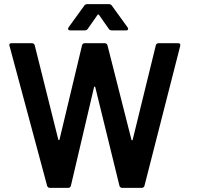

<svg xmlns="http://www.w3.org/2000/svg" viewBox="-20 -909 952 929"><path d="M208 -10 26 -687 25 -691Q25 -700 36 -700H134Q145 -700 148 -690L262 -234Q263 -231 265 -231Q267 -231 268 -234L377 -690Q380 -700 390 -700H486Q497 -700 500 -690L616 -233Q617 -230 619 -230Q621 -230 622 -233L734 -690Q737 -700 748 -700H841Q855 -700 852 -687L679 -10Q676 0 665 0H572Q561 0 558 -10L441 -487Q440 -490 438 -490.5Q436 -491 435 -487L323 -10Q320 0 310 0H222Q211 0 208 -10ZM312 -777 388 -882Q393 -889 402 -889H507Q516 -889 521 -882L597 -777Q600 -773 600 -769Q600 -762 590 -762H520Q511 -762 506 -770L459 -837Q457 -839 455 -839Q453 -839 452 -837L405 -770Q400 -762 391 -762H320Q312 -762 310 -766.5Q308 -771 312 -777Z"/></svg>

Font: Amber EN SemiBold
Style: Regular
Weight: 600
Designer: Jeremy Tribby
Foundry: Tribby Type
Version: Version 1.408 November 24, 2021